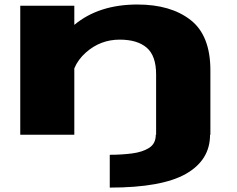

<svg xmlns="http://www.w3.org/2000/svg" viewBox="-20 -612 1076 872"><path d="M478.5 240V91Q532 91 580 84.8Q628 78.5 657.8 59.2Q687.5 40 687.5 0H689V-274Q689 -358.5 646.5 -395.2Q604 -432 523.5 -432Q436 -432 370 -373.5Q334 -341.5 317.5 -301.5V0H72V-586H317.5V-499Q428.5 -591.5 604 -591.5Q755.5 -591.5 845.5 -521.2Q935.5 -451 935.5 -292.5V0H934Q934 115 824.5 177.5Q715 240 478.5 240Z"/></svg>

Font: Anybody UltraExpanded ExtraBold
Style: Regular
Weight: 800
Width: 9
Designer: Tyler Finck
Foundry: Etcetera Type Company
Version: Version 1.010; ttfautohint (v1.8.3) -l 8 -r 50 -G 200 -x 14 